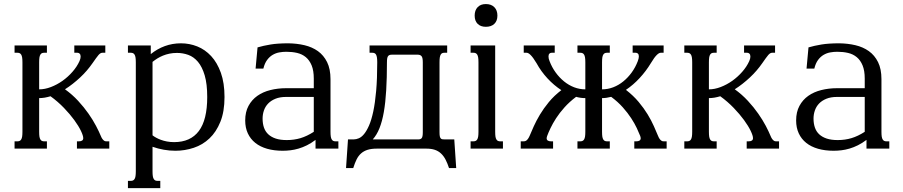

<svg xmlns="http://www.w3.org/2000/svg" viewBox="-20 -747 4538 965"><path d="M486.8 -63.5Q490.7 -53.7 494.9 -48.3Q499 -43 502.7 -40.3Q506.3 -37.6 509.8 -37.1Q513.2 -36.6 516.1 -36.6H529.3V0H366.7V-36.6H376Q398.4 -36.6 398.4 -52.7Q398.4 -64.9 386.7 -89.4Q375 -113.8 353.5 -143.3Q332 -172.9 301.5 -204.6Q271 -236.3 233.9 -263.2Q219.2 -258.8 204.8 -256.3Q190.4 -253.9 176.8 -253.9V-85Q176.8 -69.8 178.2 -60.5Q179.7 -51.3 183.1 -45.9Q186.5 -40.5 191.2 -38.6Q195.8 -36.6 202.6 -36.6H215.8V0H53.2V-36.6H66.9Q73.2 -36.6 78.1 -38.6Q83 -40.5 86.4 -45.9Q89.8 -51.3 91.3 -60.5Q92.8 -69.8 92.8 -85V-433.6Q92.8 -448.7 91.3 -458Q89.8 -467.3 86.4 -472.7Q83 -478 78.1 -480Q73.2 -481.9 66.9 -481.9H53.2V-518.6H215.8V-481.9H202.6Q195.8 -481.9 191.2 -480Q186.5 -478 183.1 -472.7Q179.7 -467.3 178.2 -458Q176.8 -448.7 176.8 -433.6V-297.9Q205.6 -297.9 236.1 -309.6Q266.6 -321.3 294.2 -340.8Q321.8 -360.4 344.2 -386Q366.7 -411.6 379.4 -439.5Q385.3 -452.6 385.3 -462.4Q385.3 -472.2 380.6 -477.1Q376 -481.9 368.7 -481.9H353.5V-518.6H509.3V-481.9H495.1Q489.7 -481.9 485.1 -479.2Q480.5 -476.6 475.1 -470.5Q469.7 -464.4 462.4 -454.1Q455.1 -443.8 444.8 -429.2Q431.6 -410.2 416 -392.1Q400.4 -374 382.6 -357.4Q364.7 -340.8 345.5 -325.7Q326.2 -310.5 306.6 -298.3Q343.3 -272 372.8 -240Q402.3 -208 424.8 -175.8Q447.3 -143.6 462.6 -114.3Q478 -85 486.8 -63.5Z M746.6 -66.9Q753.9 -61 764.4 -55.2Q774.9 -49.3 788.6 -44.2Q802.2 -39.1 819.1 -35.9Q835.9 -32.7 855 -32.7Q937.5 -32.7 979.5 -88.6Q1021.5 -144.5 1021.5 -259.3Q1021.5 -325.2 1008.8 -368.2Q996.1 -411.1 974.9 -436.3Q953.6 -461.4 926.3 -471.2Q898.9 -481 869.6 -481Q849.1 -481 831.5 -477.3Q814 -473.6 799.1 -467.5Q784.2 -461.4 771.2 -453.4Q758.3 -445.3 746.6 -436ZM746.6 113.8Q746.6 128.9 748 138.2Q749.5 147.5 752.9 152.8Q756.3 158.2 761 160.2Q765.6 162.1 772.5 162.1H785.6V198.7H623V162.1H636.7Q643.1 162.1 647.9 160.2Q652.8 158.2 656.2 152.8Q659.7 147.5 661.1 138.2Q662.6 128.9 662.6 113.8V-433.6Q662.6 -448.7 661.1 -458Q659.7 -467.3 656.2 -472.7Q652.8 -478 647.9 -480Q643.1 -481.9 636.7 -481.9H623V-518.6H737.8V-475.1Q770.5 -501.5 808.6 -515.4Q846.7 -529.3 889.6 -529.3Q932.1 -529.3 971.4 -513.7Q1010.7 -498 1041.3 -465.1Q1071.8 -432.1 1090.1 -381.1Q1108.4 -330.1 1108.4 -259.3Q1108.4 -186 1087.6 -134.8Q1066.9 -83.5 1032.7 -51.3Q998.5 -19 953.9 -4.2Q909.2 10.7 861.8 10.7Q832.5 10.7 803.5 5.6Q774.4 0.5 746.6 -9.3Z M1557.1 -259.8H1418Q1386.7 -259.8 1364.5 -250.7Q1342.3 -241.7 1327.9 -226.8Q1313.5 -211.9 1306.6 -192.1Q1299.8 -172.4 1299.8 -150.9Q1299.8 -126 1306.6 -106Q1313.5 -85.9 1328.4 -72Q1343.3 -58.1 1366.2 -50.5Q1389.2 -43 1421.4 -43Q1458 -43 1490.5 -52.7Q1522.9 -62.5 1557.1 -84.5ZM1641.1 -85Q1641.1 -69.8 1642.6 -60.5Q1644 -51.3 1647.5 -45.9Q1650.9 -40.5 1655.5 -38.6Q1660.2 -36.6 1667 -36.6H1680.7V0H1565.9V-43.9Q1543.9 -27.3 1522.7 -16.8Q1501.5 -6.3 1480.7 -0.2Q1460 5.9 1439.9 8.3Q1419.9 10.7 1400.9 10.7Q1357.4 10.7 1322.5 0.7Q1287.6 -9.3 1263.2 -28.8Q1238.8 -48.3 1225.6 -76.7Q1212.4 -105 1212.4 -141.6Q1212.4 -184.1 1229 -214.8Q1245.6 -245.6 1273.7 -265.4Q1301.8 -285.2 1339.1 -294.4Q1376.5 -303.7 1418 -303.7H1557.1V-352.1Q1557.1 -392.1 1546.4 -418.2Q1535.6 -444.3 1517.1 -459.7Q1498.5 -475.1 1473.4 -481Q1448.2 -486.8 1418.9 -486.8Q1401.4 -486.8 1383.8 -483.6Q1366.2 -480.5 1350.3 -471.2Q1334.5 -461.9 1322.3 -445.3Q1310.1 -428.7 1303.7 -402.3H1264.6L1274.4 -508.8Q1289.6 -513.2 1305.7 -516.8Q1321.8 -520.5 1340.1 -523.4Q1358.4 -526.4 1380.1 -527.8Q1401.9 -529.3 1428.7 -529.3Q1471.7 -528.8 1510.3 -519.8Q1548.8 -510.7 1577.9 -490Q1606.9 -469.2 1624 -434.8Q1641.1 -400.4 1641.1 -349.1Z M1874 0Q1846.2 0 1827.1 6.1Q1808.1 12.2 1794.7 24.2Q1781.2 36.1 1772.2 54.4Q1763.2 72.8 1755.4 97.7H1719.2L1729 -46.4H1758.3Q1770 -46.4 1783.4 -52Q1796.9 -57.6 1809.8 -73.2Q1822.8 -88.9 1834.7 -116Q1846.7 -143.1 1856 -186.3Q1865.2 -229.5 1870.6 -290.3Q1876 -351.1 1876 -433.6Q1876 -448.7 1874.5 -458Q1873 -467.3 1869.9 -472.7Q1866.7 -478 1861.8 -480Q1856.9 -481.9 1850.6 -481.9H1837.4V-518.6H2227.5V-481.9H2214.4Q2207.5 -481.9 2202.9 -480Q2198.2 -478 2195.1 -472.7Q2191.9 -467.3 2190.4 -458Q2189 -448.7 2189 -433.6V-82.5Q2189 -69.3 2190.4 -62.3Q2191.9 -55.2 2195.1 -51.5Q2198.2 -47.9 2202.9 -47.1Q2207.5 -46.4 2214.4 -46.4H2263.2L2272.9 97.7H2236.8Q2229 73.7 2219.5 55.4Q2210 37.1 2196.8 24.7Q2183.6 12.2 2165.8 6.1Q2147.9 0 2123 0ZM1924.8 -433.6Q1924.8 -355.5 1921.1 -293.7Q1917.5 -231.9 1909.2 -184.3Q1900.9 -136.7 1887.2 -102.5Q1873.5 -68.4 1853.5 -46.4H2083.5Q2094.2 -46.4 2099.6 -53Q2105 -59.6 2105 -82.5V-433.6Q2105 -457.5 2098.6 -464.8Q2092.3 -472.2 2079.1 -472.2H1950.7Q1943.8 -472.2 1939.2 -470.9Q1934.6 -469.7 1931.2 -465.8Q1927.7 -461.9 1926.3 -454.3Q1924.8 -446.8 1924.8 -433.6Z M2345.2 -518.6H2468.8V-85Q2468.8 -69.8 2470.2 -60.5Q2471.7 -51.3 2475.1 -45.9Q2478.5 -40.5 2483.2 -38.6Q2487.8 -36.6 2494.6 -36.6H2507.8V0H2345.2V-36.6H2358.9Q2365.2 -36.6 2370.1 -38.6Q2375 -40.5 2378.4 -45.9Q2381.8 -51.3 2383.3 -60.5Q2384.8 -69.8 2384.8 -85V-433.6Q2384.8 -448.7 2383.3 -458Q2381.8 -467.3 2378.4 -472.7Q2375 -478 2370.1 -480Q2365.2 -481.9 2358.9 -481.9H2345.2ZM2365.7 -668.5Q2365.7 -695.3 2380.6 -710.9Q2395.5 -726.6 2421.9 -726.6Q2449.2 -726.6 2464.6 -710.9Q2480 -695.3 2480 -668.5Q2480 -642.1 2464.6 -627.2Q2449.2 -612.3 2421.9 -612.3Q2395.5 -612.3 2380.6 -627.2Q2365.7 -642.1 2365.7 -668.5Z M3287.6 -63.5Q3291.5 -53.7 3295.7 -48.3Q3299.8 -43 3303.7 -40.3Q3307.6 -37.6 3311 -37.1Q3314.5 -36.6 3317.4 -36.6H3330.6V0H3168V-36.6H3177.2Q3200.2 -36.6 3200.2 -52.2Q3200.2 -56.2 3197.8 -63.5Q3191.4 -79.6 3180.7 -102.8Q3169.9 -126 3152.6 -152.6Q3135.3 -179.2 3110.4 -207.3Q3085.4 -235.4 3051.8 -260.3Q3040.5 -257.3 3028.8 -255.6Q3017.1 -253.9 3005.9 -253.9V-85Q3005.9 -69.8 3007.3 -60.5Q3008.8 -51.3 3012.2 -45.9Q3015.6 -40.5 3020.3 -38.6Q3024.9 -36.6 3031.7 -36.6H3044.9V0H2882.3V-36.6H2896Q2902.3 -36.6 2907.2 -38.6Q2912.1 -40.5 2915.5 -45.9Q2918.9 -51.3 2920.4 -60.5Q2921.9 -69.8 2921.9 -85V-253.9Q2897.9 -253.9 2875.5 -260.3Q2841.8 -234.9 2816.9 -207Q2792 -179.2 2774.9 -152.6Q2757.8 -126 2746.8 -102.8Q2735.8 -79.6 2730 -63.5Q2727.5 -56.2 2727.5 -52.2Q2727.5 -36.6 2750.5 -36.6H2759.8V0H2597.2V-36.6H2610.4Q2613.3 -36.6 2616.9 -37.1Q2620.6 -37.6 2624.5 -40Q2628.4 -42.5 2632.8 -48.1Q2637.2 -53.7 2641.6 -63.5Q2650.4 -84.5 2662.8 -112.3Q2675.3 -140.1 2693.8 -171.1Q2712.4 -202.1 2738.5 -233.9Q2764.6 -265.6 2801.3 -293.9Q2763.7 -318.4 2731.4 -353.3Q2699.2 -388.2 2676.8 -429.2Q2667.5 -444.8 2659.9 -455.1Q2652.3 -465.3 2646.2 -471.2Q2640.1 -477.1 2635.3 -479.5Q2630.4 -481.9 2626.5 -481.9H2612.3V-518.6H2768.1V-481.9H2752.9Q2745.6 -481.9 2741.2 -477.3Q2736.8 -472.7 2736.8 -462.9Q2736.8 -452.1 2742.2 -439.5Q2753.9 -408.7 2772.7 -382.8Q2791.5 -356.9 2814.9 -337.9Q2838.4 -318.8 2865.7 -308.3Q2893.1 -297.9 2921.9 -297.9V-433.6Q2921.9 -448.7 2920.4 -458Q2918.9 -467.3 2915.5 -472.7Q2912.1 -478 2907.2 -480Q2902.3 -481.9 2896 -481.9H2882.3V-518.6H3044.9V-481.9H3031.7Q3024.9 -481.9 3020.3 -480Q3015.6 -478 3012.2 -472.7Q3008.8 -467.3 3007.3 -458Q3005.9 -448.7 3005.9 -433.6V-297.9Q3034.7 -297.9 3062 -308.3Q3089.4 -318.8 3112.8 -337.9Q3136.2 -356.9 3155 -382.8Q3173.8 -408.7 3185.5 -439.5Q3190.9 -454.1 3190.9 -462.9Q3190.9 -472.7 3186.5 -477.3Q3182.1 -481.9 3174.8 -481.9H3159.7V-518.6H3315.4V-481.9H3301.3Q3297.4 -481.9 3292.5 -479.5Q3287.6 -477.1 3281.5 -471.2Q3275.4 -465.3 3267.8 -455.1Q3260.3 -444.8 3251 -429.2Q3227.1 -389.6 3195.1 -355Q3163.1 -320.3 3126 -295.4Q3163.1 -266.6 3189.7 -234.9Q3216.3 -203.1 3235.1 -172.1Q3253.9 -141.1 3266.4 -112.8Q3278.8 -84.5 3287.6 -63.5Z M3853 -63.5Q3856.9 -53.7 3861.1 -48.3Q3865.2 -43 3868.9 -40.3Q3872.6 -37.6 3876 -37.1Q3879.4 -36.6 3882.3 -36.6H3895.5V0H3732.9V-36.6H3742.2Q3764.6 -36.6 3764.6 -52.7Q3764.6 -64.9 3752.9 -89.4Q3741.2 -113.8 3719.7 -143.3Q3698.2 -172.9 3667.7 -204.6Q3637.2 -236.3 3600.1 -263.2Q3585.4 -258.8 3571 -256.3Q3556.6 -253.9 3543 -253.9V-85Q3543 -69.8 3544.4 -60.5Q3545.9 -51.3 3549.3 -45.9Q3552.7 -40.5 3557.4 -38.6Q3562 -36.6 3568.8 -36.6H3582V0H3419.4V-36.6H3433.1Q3439.5 -36.6 3444.3 -38.6Q3449.2 -40.5 3452.6 -45.9Q3456.1 -51.3 3457.5 -60.5Q3459 -69.8 3459 -85V-433.6Q3459 -448.7 3457.5 -458Q3456.1 -467.3 3452.6 -472.7Q3449.2 -478 3444.3 -480Q3439.5 -481.9 3433.1 -481.9H3419.4V-518.6H3582V-481.9H3568.8Q3562 -481.9 3557.4 -480Q3552.7 -478 3549.3 -472.7Q3545.9 -467.3 3544.4 -458Q3543 -448.7 3543 -433.6V-297.9Q3571.8 -297.9 3602.3 -309.6Q3632.8 -321.3 3660.4 -340.8Q3688 -360.4 3710.4 -386Q3732.9 -411.6 3745.6 -439.5Q3751.5 -452.6 3751.5 -462.4Q3751.5 -472.2 3746.8 -477.1Q3742.2 -481.9 3734.9 -481.9H3719.7V-518.6H3875.5V-481.9H3861.3Q3856 -481.9 3851.3 -479.2Q3846.7 -476.6 3841.3 -470.5Q3835.9 -464.4 3828.6 -454.1Q3821.3 -443.8 3811 -429.2Q3797.9 -410.2 3782.2 -392.1Q3766.6 -374 3748.8 -357.4Q3731 -340.8 3711.7 -325.7Q3692.4 -310.5 3672.9 -298.3Q3709.5 -272 3739 -240Q3768.6 -208 3791 -175.8Q3813.5 -143.6 3828.9 -114.3Q3844.2 -85 3853 -63.5Z M4326.2 -259.8H4187Q4155.8 -259.8 4133.5 -250.7Q4111.3 -241.7 4096.9 -226.8Q4082.5 -211.9 4075.7 -192.1Q4068.8 -172.4 4068.8 -150.9Q4068.8 -126 4075.7 -106Q4082.5 -85.9 4097.4 -72Q4112.3 -58.1 4135.3 -50.5Q4158.2 -43 4190.4 -43Q4227.1 -43 4259.5 -52.7Q4292 -62.5 4326.2 -84.5ZM4410.2 -85Q4410.2 -69.8 4411.6 -60.5Q4413.1 -51.3 4416.5 -45.9Q4419.9 -40.5 4424.6 -38.6Q4429.2 -36.6 4436 -36.6H4449.7V0H4335V-43.9Q4313 -27.3 4291.7 -16.8Q4270.5 -6.3 4249.8 -0.2Q4229 5.9 4209 8.3Q4189 10.7 4169.9 10.7Q4126.5 10.7 4091.6 0.7Q4056.6 -9.3 4032.2 -28.8Q4007.8 -48.3 3994.6 -76.7Q3981.4 -105 3981.4 -141.6Q3981.4 -184.1 3998 -214.8Q4014.6 -245.6 4042.7 -265.4Q4070.8 -285.2 4108.2 -294.4Q4145.5 -303.7 4187 -303.7H4326.2V-352.1Q4326.2 -392.1 4315.4 -418.2Q4304.7 -444.3 4286.1 -459.7Q4267.6 -475.1 4242.4 -481Q4217.3 -486.8 4188 -486.8Q4170.4 -486.8 4152.8 -483.6Q4135.3 -480.5 4119.4 -471.2Q4103.5 -461.9 4091.3 -445.3Q4079.1 -428.7 4072.8 -402.3H4033.7L4043.5 -508.8Q4058.6 -513.2 4074.7 -516.8Q4090.8 -520.5 4109.1 -523.4Q4127.4 -526.4 4149.2 -527.8Q4170.9 -529.3 4197.8 -529.3Q4240.7 -528.8 4279.3 -519.8Q4317.9 -510.7 4346.9 -490Q4376 -469.2 4393.1 -434.8Q4410.2 -400.4 4410.2 -349.1Z"/></svg>

Font: Arian Grqi
Style: Regular
Weight: 400
Designer: Ruben Hakobyan (Tarumian)
Foundry: Ruben Hakobyan (Tarumian)
Version: Version 1.003